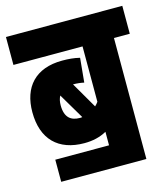

<svg xmlns="http://www.w3.org/2000/svg" viewBox="-99 -700 698 797"><g transform="rotate(-15 250.0 -302.0)"><path d="M66 -77V18H432V-502H500V-622H0V-502H297V-264C293 -258 288 -253 283 -248L218 -360C236 -360 252 -358 265 -355L275 -459C251 -465 227 -467 200 -467C84 -467 25 -399 25 -292C25 -175 90 -112 201 -112C237 -112 268 -119 297 -135V-77ZM146 -289C146 -305 149 -318 155 -329L220 -219C217 -218 213 -218 210 -218C172 -218 146 -236 146 -289Z"/></g></svg>

Font: Noto Sans Devanagari UI ExtraCondensed ExtraBold
Style: Regular
Weight: 800
Width: 2
Designer: Jelle Bosma - Monotype Design Team
Foundry: Monotype Imaging Inc.
Version: Version 2.003